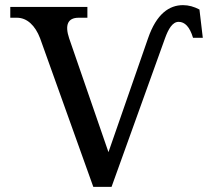

<svg xmlns="http://www.w3.org/2000/svg" viewBox="-20 -727 828 747"><path d="M622 -578C635 -614 651 -642 675 -642C699 -642 718 -623 731 -580H769L756 -690C735 -701 714 -707 692 -707C639 -707 589 -674 556 -578L402 -135L249 -578C232 -629 243 -658 286 -658H320V-700H20V-658H46C85 -658 117 -628 136 -578L343 0H414Z"/></svg>

Font: LT Superior Serif Medium
Style: Regular
Weight: 500
Designer: Daniel Lyons
Foundry: LyonsType
Version: Version 2.120;FEAKit 1.0